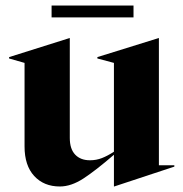

<svg xmlns="http://www.w3.org/2000/svg" viewBox="-20 -661 665 696"><path d="M69 -130V-433L13 -449V-454L232 -523H233V-161Q233 -121 252.5 -100.5Q272 -80 306 -80Q329 -80 349.5 -88Q370 -96 393 -111V-433L333 -449V-454L555 -523H556V-62H612V-57L394 15H393V-100Q327 -43 282.5 -14Q238 15 197 15Q139 15 104 -23Q69 -61 69 -130ZM167 -641H464V-598H167Z"/></svg>

Font: Nyght Serif Bold
Style: Regular
Weight: 700
Designer: Maksym Kobuzan
Version: Version 0.410